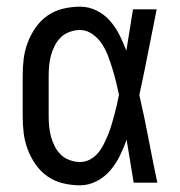

<svg xmlns="http://www.w3.org/2000/svg" viewBox="-20 -548 540 576"><path d="M220 8Q195 8 169.5 2Q144 -4 123 -18.5Q102 -33 87 -54.5Q72 -76 63 -100Q54 -124 51 -149Q48 -174 48 -200V-320Q48 -346 51 -371Q54 -396 63 -420Q72 -444 87 -465.5Q102 -487 123 -501.5Q144 -516 169.5 -522Q195 -528 220 -528Q246 -528 269.5 -516.5Q293 -505 310 -485.5Q327 -466 338.5 -443Q350 -420 359 -396Q364 -427 369 -458Q374 -489 379 -520H450Q437 -456 424.5 -391.5Q412 -327 398 -263Q413 -198 425.5 -132Q438 -66 452 0H381Q376 -32 370.5 -64Q365 -96 360 -128V-129Q351 -104 339.5 -80.5Q328 -57 311 -37Q294 -17 270 -4.5Q246 8 220 8ZM220 -62Q236 -62 250 -69.5Q264 -77 274 -89Q284 -101 291 -115Q298 -129 304 -143.5Q310 -158 314.5 -173Q319 -188 323 -203Q327 -218 330.5 -233Q334 -248 337 -264Q333 -283 328 -303Q323 -323 317 -342.5Q311 -362 304 -380.5Q297 -399 286 -416Q275 -433 257.5 -445.5Q240 -458 220 -458Q205 -458 189.5 -452.5Q174 -447 163 -436.5Q152 -426 144.5 -411.5Q137 -397 133 -382Q129 -367 127.5 -351.5Q126 -336 126 -320V-200Q126 -184 127.5 -168.5Q129 -153 133 -138Q137 -123 144.5 -108.5Q152 -94 163 -83.5Q174 -73 189.5 -67.5Q205 -62 220 -62Z"/></svg>

Font: Iosevka srxl
Style: Regular
Weight: 400
Monospace: yes
Designer: Belleve Invis
Foundry: Belleve Invis
Version: Version 33.0.1; ttfautohint (v1.8.3)